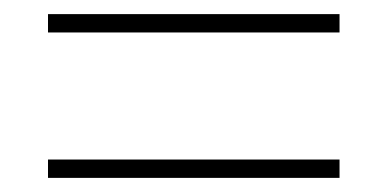

<svg xmlns="http://www.w3.org/2000/svg" viewBox="-20 -555 549 272"><path d="M48 -509V-535H461V-509ZM48 -303V-329H461V-303Z"/></svg>

Font: Noto Sans Malayalam UI SemiCondensed Thin
Style: Regular
Weight: 100
Width: 4
Designer: Jelle Bosma - Monotype Design Team
Foundry: Monotype Imaging Inc.
Version: Version 2.104; ttfautohint (v1.8.4.7-5d5b)